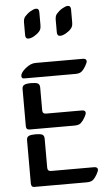

<svg xmlns="http://www.w3.org/2000/svg" viewBox="-64 -1026 606 1066"><g transform="rotate(-5 239.5 -492.5)"><path d="M149.4 -685.1H412.6Q433.6 -685.1 433.6 -669.9Q433.6 -663.1 423.8 -645.3Q414.1 -627.4 400.4 -615.2Q389.2 -605 364.7 -605H84.5Q77.1 -605 73.7 -605.7Q70.3 -606.4 67.6 -609.9Q64.9 -613.3 64.9 -619.6Q64.9 -637.7 93.5 -661.4Q122.1 -685.1 149.4 -685.1ZM65.4 -21V-261.7Q65.4 -279.3 77.4 -284.9Q89.4 -290.5 114.7 -290.5Q142.1 -290.5 152.8 -284.9Q163.6 -279.3 163.6 -261.7V-100.1Q163.6 -80.1 183.6 -80.1H422.4Q443.4 -80.1 443.4 -64.9Q443.4 -58.1 433.6 -39.8Q423.8 -21.5 410.6 -9.8Q399.4 0 374.5 0H82.5Q65.4 0 65.4 -21ZM65.4 -339.8V-546.4Q65.4 -564 77.4 -569.8Q89.4 -575.7 114.7 -575.7Q142.1 -575.7 152.8 -570.1Q163.6 -564.5 163.6 -546.4V-419.9Q163.6 -399.9 183.6 -399.9H382.3Q403.3 -399.9 403.3 -384.8Q403.3 -377.9 393.6 -360.1Q383.8 -342.3 370.6 -330.1Q359.4 -319.8 334.5 -319.8H85.4Q65.4 -319.8 65.4 -339.8ZM195.3 -893.6Q195.3 -883.8 193.6 -875Q191.9 -866.2 185.1 -857.9Q178.7 -850.6 170.7 -844.2Q162.6 -837.9 154.3 -833.3Q146 -828.6 137.7 -825.9Q129.4 -823.2 122.6 -823.2Q105.5 -823.2 105.5 -844.2V-914.6Q105.5 -921.9 107.4 -930.9Q109.4 -939.9 115.7 -947.3Q122.1 -954.6 130.1 -961.4Q138.2 -968.3 147 -973.4Q155.8 -978.5 163.8 -981.7Q171.9 -984.9 178.2 -984.9Q195.3 -984.9 195.3 -963.9ZM372.1 -893.6Q372.1 -883.8 370.4 -875Q368.7 -866.2 361.8 -857.9Q355.5 -850.6 347.4 -844.2Q339.4 -837.9 331.1 -833.3Q322.8 -828.6 314.5 -825.9Q306.2 -823.2 299.3 -823.2Q282.2 -823.2 282.2 -844.2V-914.6Q282.2 -921.9 284.2 -930.9Q286.1 -939.9 292.5 -947.3Q298.8 -954.6 306.9 -961.4Q314.9 -968.3 323.7 -973.4Q332.5 -978.5 340.6 -981.7Q348.6 -984.9 355 -984.9Q372.1 -984.9 372.1 -963.9Z"/></g></svg>

Font: SirinStencil
Style: Regular
Weight: 400
Designer: Olga Karpushina (okarpush@gmail.com)
Foundry: Cyreal (www.cyreal.org)
Version: Version 1.002